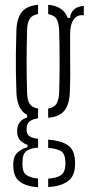

<svg xmlns="http://www.w3.org/2000/svg" viewBox="-20 -625 371 797"><path d="M138 152Q91.5 149.5 64.5 130.8Q37.5 112 35.5 71.5Q35 66.5 35 62Q35 57.5 35 52.5Q36 23 54 7Q72 -9 94 -13.5V-23.5Q52.5 -39.5 51.5 -73.5Q51 -80.5 51.5 -86.5Q52 -106.5 64.5 -120.2Q77 -134 92.5 -136.5V-148Q50.5 -170 48 -243Q46.5 -292 46 -328.2Q45.5 -364.5 46 -403Q46.5 -441.5 48 -497.5Q50 -550 70.8 -575.5Q91.5 -601 138 -605V-566.5Q114.5 -563 104 -548Q93.5 -533 92.5 -501Q88.5 -364 92.5 -239.5Q93.5 -207.5 104 -192.8Q114.5 -178 138 -174.5V-134Q90.5 -127.5 90.5 -93V-86Q90.5 -68.5 101.5 -60.2Q112.5 -52 138 -48.5V-12Q110 -11 92 0.5Q74 12 73.5 43.5Q72.5 53 73.5 62Q74 92.5 92.2 103.2Q110.5 114 138 116ZM180 -136V-174.5Q203 -178 213.5 -192.8Q224 -207.5 225.5 -239.5Q229.5 -364 225.5 -501Q224 -533 213.8 -547.8Q203.5 -562.5 180 -566.5V-605Q244 -599.5 261 -550.5H271Q272 -573 288.2 -586.5Q304.5 -600 328 -600V-562H319.5Q297 -562 284 -541.2Q271 -520.5 271 -480.5V-456Q271 -413.5 271.2 -381.5Q271.5 -349.5 271.5 -317.5Q271.5 -285.5 270 -243Q268 -191 247.2 -165.5Q226.5 -140 180 -136ZM180 151.5V116.5Q210.5 115 230 104Q249.5 93 251 61.5Q252.5 54 251 43Q249.5 10 230.2 0.5Q211 -9 180 -11V-45.5Q232 -41.5 260.5 -23Q289 -4.5 291.5 42.5Q292 51.5 291.5 63Q289 110.5 258.2 129.8Q227.5 149 180 151.5Z"/></svg>

Font: Big Shoulders Stencil Display Light
Style: Regular
Weight: 300
Designer: Patric King
Foundry: XO Type Co
Version: Version 1.000